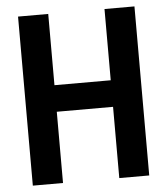

<svg xmlns="http://www.w3.org/2000/svg" viewBox="-51 -746 692 792"><g transform="rotate(-5 295.0 -350.0)"><path d="M411 -700H535V0H411V-295H178V0H53V-700H178V-405H411Z"/></g></svg>

Font: Phudu Light Medium
Style: Regular
Weight: 500
Version: Version 1.005;gftools[0.9.23]